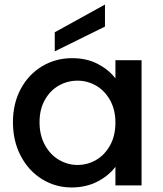

<svg xmlns="http://www.w3.org/2000/svg" viewBox="-20 -816 718 845"><path d="M297 -560Q362 -560 410.5 -534.5Q459 -509 488 -471V-551H603V0H488V-82Q459 -43 409 -17Q359 9 295 9Q224 9 165 -27.5Q106 -64 71.5 -129.5Q37 -195 37 -278Q37 -361 71.5 -425Q106 -489 165.5 -524.5Q225 -560 297 -560ZM321 -461Q277 -461 239 -439.5Q201 -418 177.5 -376.5Q154 -335 154 -278Q154 -221 177.5 -178Q201 -135 239.5 -112.5Q278 -90 321 -90Q365 -90 403 -112Q441 -134 464.5 -176.5Q488 -219 488 -276Q488 -333 464.5 -375Q441 -417 403 -439Q365 -461 321 -461ZM442 -699 221 -590V-674L442 -796Z"/></svg>

Font: IBM-Poppins
Style: Poppins-Medium
Weight: 500
Designer: Mike Abbink, Paul van der Laan, Pieter van Rosmalen, Ben Mitchell, Mark Frömberg
Foundry: Bold Monday
Version: Version 1.1